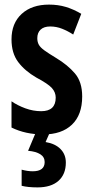

<svg xmlns="http://www.w3.org/2000/svg" viewBox="-20 -574 405 834"><path d="M337 -155Q337 -75 292.5 -32.5Q248 10 168 10Q91 10 30 -20V-134Q56 -116 90 -103.5Q124 -91 159 -91Q222 -91 222 -150Q222 -173 205.5 -191.5Q189 -210 138 -237Q88 -266 59 -304.5Q30 -343 30 -403Q30 -473 74 -513.5Q118 -554 193 -554Q232 -554 265.5 -544Q299 -534 333 -514L298 -424Q275 -439 250 -449Q225 -459 198 -459Q171 -459 156.5 -445.5Q142 -432 142 -408Q142 -392 148.5 -380Q155 -368 173 -355Q191 -342 224 -322Q274 -292 305.5 -255Q337 -218 337 -155ZM266 132Q266 183 234 211.5Q202 240 143 240Q101 240 74 233V163Q100 170 122 170Q174 170 174 130Q174 108 155 96Q136 84 102 81L136 0H197L178 43Q220 50 243 73.5Q266 97 266 132Z"/></svg>

Font: Noto Sans Bengali ExtraCondensed SemiBold
Style: Regular
Weight: 600
Width: 2
Designer: Joana Ranito - Universal Thirst; Jelle Bosma - Monotype Design Team
Foundry: Universal Thirst ehf.
Version: Version 3.000; ttfautohint (v1.8.4.7-5d5b)